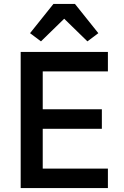

<svg xmlns="http://www.w3.org/2000/svg" viewBox="-20 -964 633 984"><path d="M86 0V-698H533V-598H199V-404H502V-304H199V-100H533V0ZM364 -944 484 -794 428 -752 309 -868 190 -752 134 -794 254 -944Z"/></svg>

Font: IBM Plex Sans Arabic Medm
Style: Regular
Weight: 500
Designer: Mike Abbink, Paul van der Laan, Pieter van Rosmalen, Wael Morcos, Khajak Apelian
Foundry: Bold Monday
Version: Version 1.005